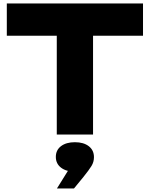

<svg xmlns="http://www.w3.org/2000/svg" viewBox="-20 -770 858 1099"><path d="M305 -659H512.6V0H305ZM19 -750H798.6V-565.6H19ZM306 308.6 400.8 156.4 408.8 212.6Q359.4 212.6 329.5 189.8Q299.6 167 299.6 128.2Q299.6 89 329.3 66.5Q359 44 408.8 44Q458.6 44 488.2 66.9Q517.8 89.8 517.8 129.6Q517.8 157 503.7 180Q489.6 203 457.6 242.8L403.6 308.6Z"/></svg>

Font: Unbounded
Style: Regular
Weight: 400
Designer: Luke Prowse, Jean-Baptiste Morizot, Fátima Lázaro, Florian Runge
Foundry: NaN
Version: Version 1.701;gftools[0.9.28.dev5+ged2979d]